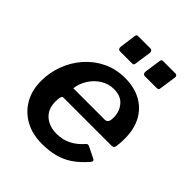

<svg xmlns="http://www.w3.org/2000/svg" viewBox="-209 -867 1001 1001"><g transform="rotate(45 292.0 -366.0)"><path d="M268 10Q197 10 144.5 -19Q92 -48 62.5 -99.5Q33 -151 33 -219Q33 -281 54.5 -338.5Q76 -396 116 -441.5Q156 -487 211 -513.5Q266 -540 333 -540Q400 -540 450 -513Q500 -486 527.5 -435.5Q555 -385 555 -312Q555 -299 554 -285Q553 -271 551 -256Q550 -248 545 -244Q540 -240 529 -240H178Q168 -240 165 -228.5Q162 -217 162 -196Q162 -141 196.5 -111Q231 -81 285 -81Q328 -81 364 -98.5Q400 -116 432 -153Q437 -158 442 -157.5Q447 -157 453 -154L510 -126Q527 -119 515 -104Q478 -61 440.5 -36Q403 -11 361 -0.5Q319 10 268 10ZM412 -311Q422 -311 429 -319Q436 -327 436 -352Q436 -396 409.5 -427Q383 -458 333 -458Q293 -458 260 -437.5Q227 -417 205.5 -383.5Q184 -350 179 -311ZM331 -724 318 -634Q317 -623 313 -621Q309 -619 297 -619H218Q207 -619 203.5 -624.5Q200 -630 201 -639L213 -730Q215 -738 217 -740Q219 -742 225 -742H317Q324 -742 328 -736.5Q332 -731 331 -724ZM514 -724 501 -634Q500 -623 496 -621Q492 -619 480 -619H401Q391 -619 387 -624.5Q383 -630 384 -639L397 -730Q399 -738 401 -740Q403 -742 409 -742H501Q508 -742 512 -736.5Q516 -731 514 -724Z"/></g></svg>

Font: Libre Franklin SemiBold
Style: Italic
Weight: 600
Italic angle: -8°
Designer: Pablo Impallari, Rodrigo Fuenzalida, Nhung Nguyen
Foundry: Impallari Type
Version: Version 3.000